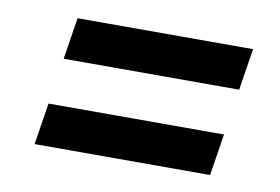

<svg xmlns="http://www.w3.org/2000/svg" viewBox="-45 -468 629 431"><g transform="rotate(10 270.0 -252.5)"><path d="M86 -305 101 -400H501L486 -305ZM55 -105 70 -200H470L455 -105Z"/></g></svg>

Font: Azeri Sans SemiBold
Style: Italic
Weight: 600
Designer: Hector Gatti & Omnibus-Type (original fonts) / Cristiano Sobral (main changes and remastering)
Foundry: Omnibus-Type
Version: Version 0.07;August 21, 2020;FontCreator 13.0.0.2681 64-bit;